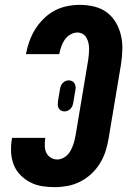

<svg xmlns="http://www.w3.org/2000/svg" viewBox="-20 -763 540 791"><path d="M206 8Q179 8 153.5 4Q128 0 105.5 -11.5Q83 -23 65 -41Q47 -59 37.5 -82Q28 -105 26 -131.5Q24 -158 28 -185L30 -195H167L166 -191Q164 -176 164.5 -161Q165 -146 171 -133.5Q177 -121 189 -113.5Q201 -106 216 -106Q227 -106 238 -111Q249 -116 257.5 -124.5Q266 -133 271.5 -143.5Q277 -154 281 -165Q285 -176 287.5 -187Q290 -198 292 -209L343 -514Q345 -526 346 -538.5Q347 -551 347 -562.5Q347 -574 344.5 -585.5Q342 -597 336.5 -607Q331 -617 321 -623Q311 -629 299 -629Q284 -629 269.5 -620.5Q255 -612 246 -598.5Q237 -585 232 -570Q227 -555 224 -540H87V-541Q92 -567 101 -592.5Q110 -618 124.5 -641.5Q139 -665 159.5 -685.5Q180 -706 204.5 -719Q229 -732 255.5 -737.5Q282 -743 308 -743Q339 -743 368 -736Q397 -729 420 -712Q443 -695 457.5 -670Q472 -645 478.5 -616.5Q485 -588 484 -557Q483 -526 478 -495L427 -190Q423 -165 414.5 -139Q406 -113 391.5 -89.5Q377 -66 356 -46.5Q335 -27 310 -14.5Q285 -2 258.5 3Q232 8 206 8ZM246 -304Q238 -304 231.5 -307.5Q225 -311 221.5 -317.5Q218 -324 218 -331.5Q218 -339 219 -347L227 -395Q228 -402 230.5 -408.5Q233 -415 238 -420.5Q243 -426 249.5 -429Q256 -432 263 -432Q271 -432 277.5 -428.5Q284 -425 287.5 -418.5Q291 -412 291.5 -404.5Q292 -397 290 -389L282 -341Q281 -334 278.5 -327.5Q276 -321 271 -315.5Q266 -310 259.5 -307Q253 -304 246 -304Z"/></svg>

Font: Iosevka Heavy
Style: Italic
Weight: 900
Italic angle: -9°
Monospace: yes
Designer: Belleve Invis
Foundry: Belleve Invis
Version: Version 32.5.0; ttfautohint (v1.8.4)